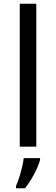

<svg xmlns="http://www.w3.org/2000/svg" viewBox="-20 -780 298 1021"><path d="M173 0H85V-760H173ZM193 70Q189 88 176.5 115.5Q164 143 147.5 171Q131 199 113 221H65V209Q73 192 81.5 165.5Q90 139 97 110.5Q104 82 106 61H193Z"/></svg>

Font: Noto Sans Indic Siyaq Numbers
Style: Regular
Weight: 400
Designer: Monotype Design Team
Foundry: Monotype Imaging Inc.
Version: Version 2.002; ttfautohint (v1.8.4.7-5d5b)